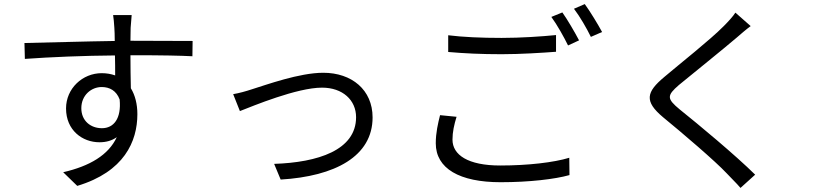

<svg xmlns="http://www.w3.org/2000/svg" viewBox="-20 -863 4000 942"><path d="M480 -234C425 -234 379 -270 379 -332C379 -396 428 -436 479 -436C518 -436 551 -418 567 -375C576 -281 538 -234 480 -234ZM633 -592C778 -592 868 -590 924 -587L925 -662C877 -662 755 -663 635 -663H620C620 -689 621 -712 621 -727L626 -789H535C537 -777 540 -748 541 -727C542 -713 543 -690 543 -662C396 -660 210 -654 100 -652L102 -574C226 -583 394 -590 544 -591C545 -557 545 -522 545 -493C525 -500 503 -504 479 -504C385 -504 304 -429 304 -331C304 -224 384 -165 468 -165C501 -165 529 -173 553 -190C512 -102 420 -48 290 -18L359 49C589 -20 654 -169 654 -303C654 -352 643 -396 622 -430C621 -475 620 -536 620 -592Z M1124 -401 1157 -318C1221 -343 1437 -433 1560 -433C1661 -433 1727 -372 1727 -288C1727 -126 1539 -66 1325 -59L1357 18C1624 2 1808 -96 1808 -287C1808 -422 1706 -506 1566 -506C1449 -506 1287 -447 1216 -425C1186 -415 1153 -406 1124 -401Z M2739 -802 2685 -780C2713 -742 2747 -681 2767 -640L2821 -665C2800 -705 2764 -767 2739 -802ZM2849 -843 2796 -820C2825 -782 2858 -725 2879 -682L2934 -706C2914 -743 2876 -806 2849 -843ZM2179 -608C2258 -601 2342 -597 2441 -597C2533 -597 2641 -604 2708 -609V-691C2637 -684 2536 -677 2441 -677C2342 -677 2251 -681 2179 -690V-608ZM2139 -298C2129 -258 2118 -212 2118 -160C2118 -36 2235 31 2436 31C2577 31 2703 16 2774 -4L2773 -89C2698 -66 2571 -51 2434 -51C2276 -51 2200 -103 2200 -178C2200 -215 2208 -251 2220 -290L2139 -298Z M3588 -801C3577 -783 3551 -755 3531 -735C3464 -667 3314 -549 3240 -486C3150 -411 3140 -366 3233 -288C3326 -212 3491 -71 3545 -13C3566 10 3593 35 3613 59L3685 -6C3588 -102 3405 -254 3315 -326C3251 -379 3251 -394 3311 -446C3384 -506 3526 -620 3595 -679C3611 -693 3641 -719 3663 -735Z"/></svg>

Font: Source Han Sans KR Regular
Style: Regular
Weight: 400
Designer: Ryoko NISHIZUKA (kana & ideographs); Paul D. Hunt (Latin, Greek & Cyrillic); Wenlong ZHANG (bopomofo); Sandoll Communica
Foundry: Adobe Systems Incorporated
Version: Version 1.004;PS 1.004;hotconv 1.0.82;makeotf.lib2.5.63406